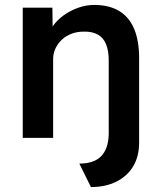

<svg xmlns="http://www.w3.org/2000/svg" viewBox="-20 -558 649 777"><path d="M301 104Q360 104 389 74.5Q418 45 420 -13V-313Q420 -353 409 -379.5Q398 -406 375 -418.5Q352 -431 319 -430Q292 -430 269.5 -421.5Q247 -413 230.5 -397.5Q214 -382 204.5 -362Q195 -342 195 -318V0H72V-527H192L193 -451Q210 -476 237 -495.5Q264 -515 296 -526.5Q328 -538 361 -538Q421 -538 461.5 -514Q502 -490 522.5 -442Q543 -394 543 -322V19Q543 75 519 115Q495 155 451 177Q407 199 348 199Z"/></svg>

Font: Our Lexend Medium
Style: Regular
Weight: 500
Designer: Bonnie Shaver-Troup, Thomas Jockin
Foundry: Lexend
Version: Version 1.007